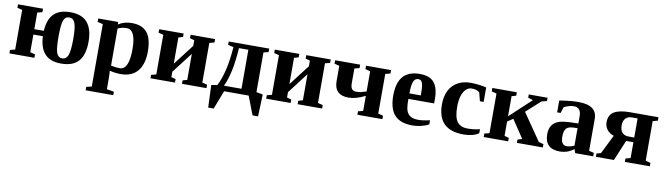

<svg xmlns="http://www.w3.org/2000/svg" viewBox="-37 -1014 6117 1769"><g transform="rotate(10 3022.0 -129.0)"><path d="M302.7 -259.8Q309.1 -367.2 361.1 -419.2Q413.1 -471.2 515.1 -471.2Q624 -471.2 675 -410.4Q726.1 -349.6 726.1 -231.9Q726.1 -108.4 673.1 -49.3Q620.1 9.8 511.2 9.8Q407.7 9.8 357.4 -46.4Q307.1 -102.5 302.7 -209.5H213.9V-43.9L260.3 -32.2V0H26.4V-32.2L72.8 -43.9V-415L26.4 -426.8V-459H260.3V-426.8L213.9 -415V-259.8ZM583 -231.9Q583 -339.4 567.1 -380.6Q551.3 -421.9 512.2 -421.9Q474.6 -421.9 460 -382.3Q445.3 -342.8 445.3 -231.9Q445.3 -119.1 460.2 -79.1Q475.1 -39.1 512.2 -39.1Q550.8 -39.1 566.9 -81.3Q583 -123.5 583 -231.9Z M963.9 -435.5Q1016.1 -471.2 1090.8 -471.2Q1186.5 -471.2 1233.2 -415Q1279.8 -358.9 1279.8 -237.8Q1279.8 -117.7 1225.6 -54Q1171.4 9.8 1069.8 9.8Q1018.1 9.8 965.3 -3.4Q968.3 28.8 968.3 68.8V168.9L1035.6 180.7V212.9H777.3V180.7L827.1 168.9V-415L776.9 -426.8V-459H962.9ZM1136.7 -234.4Q1136.7 -417 1051.8 -417Q1006.3 -417 968.3 -398.4V-52.2Q1007.8 -42 1050.8 -42Q1136.7 -42 1136.7 -234.4Z M1641.1 0V-32.2L1682.6 -43.9V-287.6L1534.2 -94.2V-43.9L1575.7 -32.2V0H1346.7V-32.2L1393.1 -43.9V-415L1346.7 -426.8V-459H1575.7V-426.8L1534.2 -415V-168.9L1682.6 -362.3V-415L1641.1 -426.8V-459H1870.1V-426.8L1823.7 -415V-43.9L1870.1 -32.2V0Z M1997.6 -427.2V-459H2376.5V-426.8L2330.1 -415V-43.9L2391.1 -32.2L2383.3 173.8H2332L2265.1 0H2035.2L1968.3 173.8H1917L1908.7 -36.1L1963.9 -45.4Q2031.7 -174.3 2049.3 -415ZM2024.9 -50.3H2189V-415H2101.1Q2085.9 -174.3 2024.9 -50.3Z M2723.1 0V-32.2L2764.6 -43.9V-287.6L2616.2 -94.2V-43.9L2657.7 -32.2V0H2428.7V-32.2L2475.1 -43.9V-415L2428.7 -426.8V-459H2657.7V-426.8L2616.2 -415V-168.9L2764.6 -362.3V-415L2723.1 -426.8V-459H2952.1V-426.8L2905.8 -415V-43.9L2952.1 -32.2V0Z M3180.7 -277.3Q3180.7 -238.8 3194.1 -222.9Q3207.5 -207 3234.4 -207Q3261.2 -207 3283 -212.6Q3304.7 -218.3 3328.6 -226.1V-415L3282.2 -426.8V-459H3516.1V-426.8L3469.7 -415V-43.9L3516.1 -32.2V0H3282.2V-32.2L3328.6 -43.9V-185.1Q3241.7 -141.1 3172.4 -141.1Q3107.4 -141.1 3073.5 -173.8Q3039.6 -206.5 3039.6 -271V-415L2993.2 -426.8V-459H3227.1V-426.8L3180.7 -415Z M3783.7 -470.2Q3877 -470.2 3918.7 -420.4Q3960.4 -370.6 3960.4 -265.6V-225.6H3719.7V-217.8Q3719.7 -145 3731.4 -114.3Q3743.2 -83.5 3769.5 -67.4Q3795.9 -51.3 3841.8 -51.3Q3884.8 -51.3 3950.2 -65.4V-27.8Q3923.3 -11.7 3880.6 -1.2Q3837.9 9.3 3797.4 9.3Q3684.6 9.3 3630.6 -49.6Q3576.7 -108.4 3576.7 -231.9Q3576.7 -352.1 3628.2 -411.1Q3679.7 -470.2 3783.7 -470.2ZM3778.3 -420.9Q3749 -420.9 3734.6 -389.2Q3720.2 -357.4 3720.2 -276.9H3826.7Q3826.7 -342.3 3822.3 -368.9Q3817.9 -395.5 3807.4 -408.2Q3796.9 -420.9 3778.3 -420.9Z M4417.5 -27.8Q4395.5 -10.3 4356.7 -0.5Q4317.9 9.3 4276.9 9.3Q4154.3 9.3 4093.5 -49.8Q4032.7 -108.9 4032.7 -230.5Q4032.7 -306.2 4060.3 -360.1Q4087.9 -414.1 4139.2 -442.6Q4190.4 -471.2 4258.3 -471.2Q4326.7 -471.2 4407.2 -454.1V-318.4H4372.1L4351.6 -398.9Q4335 -411.1 4318.8 -416Q4302.7 -420.9 4276.4 -420.9Q4247.6 -420.9 4224.1 -397.9Q4200.7 -375 4187.7 -333.3Q4174.8 -291.5 4174.8 -233.4Q4174.8 -135.3 4205.3 -93.3Q4235.8 -51.3 4302.2 -51.3Q4369.6 -51.3 4417.5 -65.4Z M4651.4 -226.6 4851.6 -413.6 4804.7 -427.7V-458.5H4980.5V-427.7L4931.6 -415.5L4798.3 -295.4L4972.2 -43L5017.1 -30.8V0H4774.4V-30.8L4816.4 -43.9L4703.6 -212.9L4651.4 -177.7V-43.9L4692.9 -32.2V0H4463.9V-32.2L4510.3 -43.9V-415L4463.9 -426.8V-459H4692.9V-426.8L4651.4 -415Z M5270 -469.2Q5442.4 -469.2 5442.4 -342.3V-43.9L5488.3 -32.2V0H5319.3L5308.6 -35.2Q5270.5 -9.3 5239.7 0.2Q5209 9.8 5177.7 9.8Q5035.6 9.8 5035.6 -127Q5035.6 -178.7 5056.6 -209.7Q5077.6 -240.7 5117.2 -255.6Q5156.7 -270.5 5241.7 -272.5L5301.3 -273.9V-340.8Q5301.3 -423.8 5233.4 -423.8Q5192.4 -423.8 5141.6 -398.4L5123 -341.3H5090.8V-452.1Q5164.6 -463.4 5199.2 -466.3Q5233.9 -469.2 5270 -469.2ZM5301.3 -230.5 5260.3 -229Q5212.9 -227.1 5194.6 -204.1Q5176.3 -181.2 5176.3 -129.9Q5176.3 -88.4 5190.9 -68.8Q5205.6 -49.3 5229 -49.3Q5262.2 -49.3 5301.3 -66.4Z M5830.6 -43.9V-192.4H5762.7L5682.1 0H5513.7V-31.2L5553.7 -41L5641.6 -219.2Q5599.1 -233.4 5576.9 -263.7Q5554.7 -293.9 5554.7 -332Q5554.7 -398.9 5603.3 -429Q5651.9 -459 5752.4 -459H6018.1V-426.8L5971.7 -415V-43.9L6018.1 -32.2V0H5784.2V-32.2ZM5830.6 -415H5780.3Q5739.3 -415 5718 -391.8Q5696.8 -368.7 5696.8 -327.6Q5696.8 -282.7 5717.8 -259.5Q5738.8 -236.3 5777.3 -236.3H5830.6Z"/></g></svg>

Font: Liberation Serif
Style: Bold
Weight: 700
Designer: Steve Matteson
Foundry: Ascender Corporation
Version: Version 2.1.5